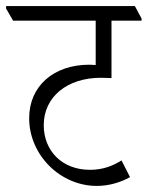

<svg xmlns="http://www.w3.org/2000/svg" viewBox="-50 -643 486 632"><path d="M269 -31C309 -31 348 -43 378 -60L350 -115C320 -96 287 -84 246 -84C155 -84 94 -146 94 -231C94 -324 171 -387 282 -387C293 -387 305 -386 317 -386V-575H416V-582L394 -623H-30V-615L-7 -575H265V-429C258 -429 250 -430 244 -430C127 -430 46 -360 46 -254C46 -133 148 -31 269 -31Z"/></svg>

Font: Noto Serif Devanagari Condensed Light
Style: Regular
Weight: 300
Width: 3
Designer: Universal Thirst, Indian Type Foundry and the Monotype Design Team
Foundry: Monotype Imaging Inc.
Version: Version 2.004